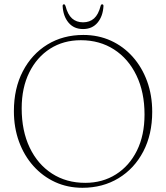

<svg xmlns="http://www.w3.org/2000/svg" viewBox="-20 -878 790 912"><path d="M376 -712Q447 -712 506.8 -684.8Q566.5 -657.5 610.5 -608Q654.5 -558.5 678.8 -492Q703 -425.5 703 -347Q703 -239.5 660.5 -158.2Q618 -77 543 -31.5Q468 14 371.5 14Q301 14 241.8 -13.2Q182.5 -40.5 138.5 -89.8Q94.5 -139 70.2 -205.5Q46 -272 46 -350Q46 -458 88.5 -539.5Q131 -621 205.2 -666.5Q279.5 -712 376 -712ZM666.5 -334Q666.5 -440 628.2 -519.5Q590 -599 521.8 -643Q453.5 -687 364 -687Q281.5 -687 218.2 -646.8Q155 -606.5 119 -533.8Q83 -461 83 -363.5Q83 -256.5 121 -177Q159 -97.5 227 -53.5Q295 -9.5 385 -9.5Q467 -9.5 530.8 -49.8Q594.5 -90 630.5 -162.8Q666.5 -235.5 666.5 -334ZM374.5 -772Q406 -772 426.8 -790.5Q447.5 -809 458 -850Q460 -857.5 465 -857.5Q471.5 -857.5 471.5 -849.5Q469 -801 443.5 -770.5Q418 -740 374.5 -740Q331 -740 305.5 -770.5Q280 -801 277.5 -849.5Q277.5 -857.5 284 -857.5Q288.5 -857.5 291 -850Q301.5 -809 322.2 -790.5Q343 -772 374.5 -772Z"/></svg>

Font: Fraunces 72pt Soft Thin
Style: Regular
Weight: 100
Version: Version 1.000;[b76b70a41]